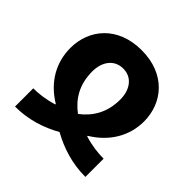

<svg xmlns="http://www.w3.org/2000/svg" viewBox="-147 -691 826 826"><g transform="rotate(45 265.5 -278.5)"><path d="M52 0C132 0 203 -23 265 -58C328 -23 399 0 480 0V-111C447 -111 407 -115 362 -129V-132C446 -183 490 -261 490 -347C490 -460 411 -557 266 -557C121 -557 42 -460 42 -347C42 -260 84 -183 168 -132V-129C122 -115 84 -111 52 -111ZM266 -169C214 -208 180 -262 180 -342C180 -399 210 -445 266 -445C321 -445 351 -399 351 -342C351 -262 317 -208 266 -169Z"/></g></svg>

Font: Noto Sans Georgian Condensed Bold
Style: Regular
Weight: 700
Width: 3
Designer: Monotype Design Team, Akaki Razmadze
Foundry: Google LLC
Version: Version 2.005